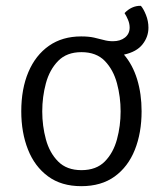

<svg xmlns="http://www.w3.org/2000/svg" viewBox="-20 -627 559 659"><path d="M53 -245Q53 -322 77.5 -379.8Q102 -437.5 148 -469.8Q194 -502 258.5 -502Q284.5 -502 302.5 -498Q320.5 -494 335.8 -489.8Q351 -485.5 367.5 -485.5Q393 -485.5 409 -498.2Q425 -511 425 -532.5Q425 -545.5 419.5 -558.8Q414 -572 407.5 -582Q418.5 -594 433 -600.8Q447.5 -607.5 463.5 -607Q472.5 -597 481 -575.8Q489.5 -554.5 489.5 -532Q489.5 -500.5 469.2 -474.8Q449 -449 405.5 -439.5Q435.5 -404.5 450.8 -354.5Q466 -304.5 466 -245Q466 -171 442.8 -112.8Q419.5 -54.5 373.5 -21.2Q327.5 12 259 12Q190.5 12 144.8 -21.8Q99 -55.5 76 -113.8Q53 -172 53 -245ZM125 -244.5Q125 -195 137.5 -148.8Q150 -102.5 179.5 -72.8Q209 -43 259.5 -43Q310.5 -43 339.8 -72.8Q369 -102.5 381.5 -148.8Q394 -195 394 -244.5Q394 -294.5 381.5 -341Q369 -387.5 339.8 -417.8Q310.5 -448 259.5 -448Q209 -448 179.5 -417.8Q150 -387.5 137.5 -341Q125 -294.5 125 -244.5Z"/></svg>

Font: Signika Negative Light
Style: Regular
Weight: 300
Designer: Anna Giedry
Foundry: Anna Giedry
Version: Version 2.001